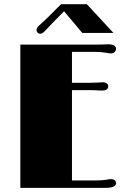

<svg xmlns="http://www.w3.org/2000/svg" viewBox="-20 -906 624 926"><path d="M78.1 0H491.7C526.9 0 539.6 -10.7 539.6 -22.5C539.6 -34.2 531.2 -42 514.6 -42C510.3 -42 504.9 -42 492.7 -39.1C480.5 -37.1 460.9 -35.6 435.1 -35.6H327.1V-471.2H426.8C438 -471.2 446.3 -470.2 453.6 -469.7C463.9 -469.7 468.8 -469.2 474.6 -469.2C491.2 -469.2 502 -476.1 502 -489.7C502 -502 490.2 -509.3 476.1 -509.3C467.3 -509.3 461.4 -508.3 451.7 -507.8C443.8 -507.3 432.1 -506.8 416 -506.8H327.1V-655.8H435.1C460.9 -655.8 480.5 -653.8 492.7 -651.4C504.9 -648.9 510.3 -648.4 514.6 -648.4C531.2 -648.4 539.6 -659.7 539.6 -670.9C539.6 -683.6 526.9 -692.4 502.9 -692.4C496.1 -692.4 488.3 -691.9 476.1 -691.4C468.3 -690.9 459 -690.9 446.3 -690.9H78.1ZM175.3 -743.2C183.6 -743.2 189.9 -749.5 201.2 -761.2C204.1 -763.7 207 -767.1 235.4 -797.4L289.1 -851.6L377 -747.1H527.3L398.9 -885.7H274.4L220.7 -832C195.8 -807.1 185.1 -798.3 176.3 -790C159.2 -775.9 156.2 -769 156.2 -760.7C156.2 -751 163.6 -743.2 175.3 -743.2Z"/></svg>

Font: Limelight
Style: Regular
Weight: 400
Designer: Nicole Fally
Foundry: Nicole Fally
Version: Version 1.002